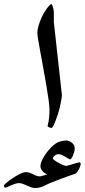

<svg xmlns="http://www.w3.org/2000/svg" viewBox="-141 -657 437 992"><path d="M275.9 191.4Q275.9 193.4 273.7 200.7Q271.5 208 267.6 216.1Q263.7 224.1 258.5 231.4Q253.4 238.8 247.6 240.7Q243.2 242.2 231.9 246.1Q220.7 250 206.1 255.1Q191.4 260.3 175.8 266.4Q160.2 272.5 146.5 277.3Q114.3 289.6 89.1 302Q64 314.5 41.5 314.5Q30.8 314.5 19.8 310.5Q8.8 306.6 -2 301.8Q-12.7 296.9 -22.7 293Q-32.7 289.1 -42.5 289.1Q-52.2 289.1 -63.5 292.7Q-74.7 296.4 -84.7 300.8Q-94.7 305.2 -102.1 308.8Q-109.4 312.5 -111.8 312.5Q-120.6 312.5 -121.1 302.2Q-121.1 298.8 -107.9 287.6Q-94.7 276.4 -76.7 264.2Q-58.6 252 -39.3 242.2Q-20 232.4 -7.3 232.4Q2.9 232.4 12 235.6Q21 238.8 29.3 242.9Q37.6 247.1 45.4 250.5Q53.2 253.9 60.5 253.9H67.4Q70.3 253.9 74.2 252.9Q78.1 252 85 249.5Q91.8 247.1 103.5 243.7Q98.1 242.2 92 238.5Q85.9 234.9 80.8 229.5Q75.7 224.1 71.8 217Q67.9 210 67.9 200.7Q67.9 189.9 73.7 176.5Q79.6 163.1 87.9 149.4Q96.2 135.7 106 123.8Q115.7 111.8 123.5 104Q147.5 80.1 167.7 74.5Q188 68.8 201.2 68.8Q207.5 68.8 215.3 71.8Q223.1 74.7 230 80.1Q236.8 85.4 241 92.8Q245.1 100.1 245.1 109.4Q245.1 117.7 242.4 127.7Q239.7 137.7 236.1 146.5Q232.4 155.3 228 160.9Q223.6 166.5 221.2 166.5Q218.8 166.5 211.9 162.4Q205.1 158.2 196.8 153.1Q188.5 147.9 179.4 143.8Q170.4 139.6 162.6 139.6Q149.9 139.6 140.9 147.5Q131.8 155.3 131.8 162.1Q131.8 164.1 139.2 169.9Q146.5 175.8 157.2 182.1Q168 188.5 180.4 194.1Q192.9 199.7 202.6 200.2Q210.4 198.2 220.7 195.1Q231 191.9 241.2 189Q251.5 186 259.3 183.8Q267.1 181.6 269 181.6Q272.5 181.6 274.2 184.6Q275.9 187.5 275.9 191.4ZM178.7 -167.5Q178.7 -154.8 175.3 -137Q171.9 -119.1 167.2 -99.9Q162.6 -80.6 156.5 -62.3Q150.4 -43.9 144.5 -29.1Q138.7 -14.2 133.5 -5.1Q128.4 3.9 125.5 3.9Q119.6 3.9 112.3 0.7Q105 -2.4 105 -7.8Q105 -9.8 106.7 -14.6Q108.4 -19.5 109.9 -29.1Q111.3 -38.6 113 -53.5Q114.7 -68.4 114.7 -89.4Q114.7 -107.9 109.9 -142.3Q105 -176.8 98.1 -218Q91.3 -259.3 83 -303.2Q74.7 -347.2 67.9 -385.3Q61 -423.3 56.4 -451.2Q51.8 -479 51.8 -487.8Q51.8 -502.4 57.9 -523.9Q64 -545.4 74 -566.9Q84 -588.4 97.2 -607.7Q110.4 -627 124.5 -637.2Q131.8 -627 134.5 -613.3Q137.2 -599.6 137.2 -590.3V-542.5Z"/></svg>

Font: Accordance
Style: Bold
Weight: 700
Version: Version 1.2 (build January 31, 2020) Miklal Software Solutio